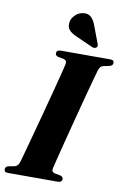

<svg xmlns="http://www.w3.org/2000/svg" viewBox="-101 -979 678 1037"><g transform="rotate(10 237.5 -460.5)"><path d="M253.5 -67.5Q248.5 -46 268 -41.5L300 -35.5Q315 -30 315 -19Q315 0 290 0H19Q6.5 0 2.2 -4.5Q-2 -9 -2 -16.5Q-2.5 -31 15 -36L48.5 -42Q66.5 -46 74.5 -72Q79.5 -89 91.2 -132Q103 -175 118.5 -232.5Q134 -290 150.8 -352.5Q167.5 -415 182.5 -472.5Q197.5 -530 208.5 -572.5Q219.5 -615 223 -631.5Q227.5 -653.5 208 -658.5L176 -664.5Q161.5 -669.5 161.5 -681Q161.5 -700 187 -700H456Q468.5 -700 472.8 -695.5Q477 -691 477 -684Q477 -669.5 459.5 -664.5L425 -657.5Q415.5 -655 410.2 -649.2Q405 -643.5 400 -628.5Q395 -612 383 -567.8Q371 -523.5 355.2 -464Q339.5 -404.5 322.8 -340.5Q306 -276.5 291.2 -218.5Q276.5 -160.5 266.2 -119.8Q256 -79 253.5 -67.5ZM338.5 -866.5 375 -769.5Q377 -764.5 376.8 -759.5Q376.5 -754.5 372 -750.5Q367.5 -746.5 361.2 -746.2Q355 -746 350.5 -747.5L257.5 -789Q231.5 -799.5 215.8 -815.5Q200 -831.5 204.5 -859.5Q206.5 -879 225 -898.2Q243.5 -917.5 270 -920.5Q296 -924 312.2 -909.2Q328.5 -894.5 338.5 -866.5Z"/></g></svg>

Font: Fraunces 72pt S000
Style: Bold Italic
Weight: 700
Italic angle: -16°
Version: Version 1.000; ttfautohint (v1.8.3)